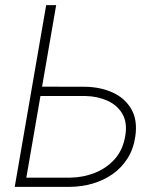

<svg xmlns="http://www.w3.org/2000/svg" viewBox="-20 -731 625 751"><path d="M123.5 -392.1 314 -391.6Q373.5 -390.6 421.1 -368.9Q468.8 -347.2 493.7 -304.2Q518.6 -261.2 509.3 -197.3Q502 -147.9 478.8 -111.3Q455.6 -74.7 420.4 -50Q385.3 -25.4 342.3 -12.9Q299.3 -0.5 252.4 0H37.6L160.6 -710.9H199.7L83 -36.1H252.9Q304.7 -36.6 350.6 -54.7Q396.5 -72.8 428.5 -108.4Q460.4 -144 469.7 -198.2Q479 -250 459.2 -284.7Q439.5 -319.3 400.6 -336.9Q361.8 -354.5 314 -355.5H118.2Z"/></svg>

Font: Roboto ExtraLight
Style: Italic
Weight: 250
Designer: Christian Robertson
Foundry: Google
Version: Version 3.009; 2024